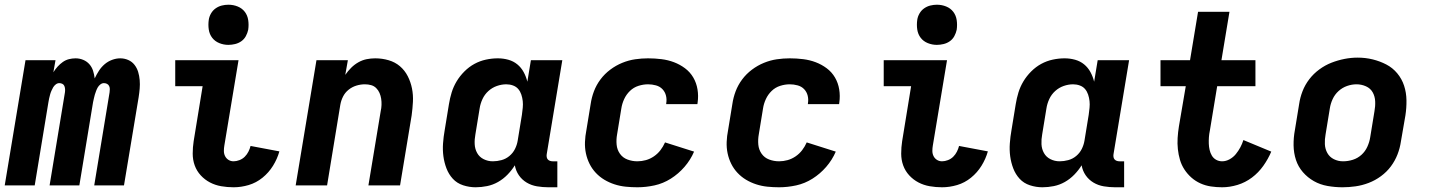

<svg xmlns="http://www.w3.org/2000/svg" viewBox="-29 -785 6049 813"><path d="M-9 0 79 -530H206L197 -479Q205 -492 215 -503Q225 -514 237 -522.5Q249 -531 263 -534.5Q277 -538 291 -538Q308 -538 323.5 -531.5Q339 -525 349.5 -513Q360 -501 365 -485.5Q370 -470 372 -453Q380 -470 390 -485.5Q400 -501 414 -513Q428 -525 445.5 -531.5Q463 -538 480 -538Q498 -538 514 -531Q530 -524 540.5 -510.5Q551 -497 556 -480.5Q561 -464 562.5 -446Q564 -428 562.5 -410Q561 -392 558 -373L496 0H370L435 -394Q436 -401 436 -408Q436 -415 433 -421Q430 -427 424 -430Q418 -433 411 -433Q403 -433 396 -427.5Q389 -422 385 -415Q381 -408 378 -400Q375 -392 372.5 -384Q370 -376 368.5 -368Q367 -360 365 -352L307 0H181L246 -394Q247 -401 246.5 -408Q246 -415 243.5 -421Q241 -427 235 -430Q229 -433 222 -433Q214 -433 207 -427.5Q200 -422 196 -415Q192 -408 188.5 -400Q185 -392 183 -384Q181 -376 179 -368Q177 -360 176 -352L118 0Z M960 8Q933 8 907.5 3.5Q882 -1 860 -12.5Q838 -24 821 -42.5Q804 -61 795.5 -84.5Q787 -108 787 -134.5Q787 -161 791 -187L829 -420H713V-530H981L921 -169Q919 -158 919 -146Q919 -134 924 -124Q929 -114 938.5 -108Q948 -102 960 -102Q972 -102 985 -107Q998 -112 1007.5 -121.5Q1017 -131 1023 -143Q1029 -155 1032 -167L1154 -144Q1145 -112 1127 -83Q1109 -54 1082.5 -32.5Q1056 -11 1024 -1.5Q992 8 960 8ZM938 -595Q918 -595 899.5 -602.5Q881 -610 869.5 -625Q858 -640 855 -660Q852 -680 855 -701Q857 -715 864.5 -728Q872 -741 884 -749.5Q896 -758 910 -761.5Q924 -765 938 -765Q959 -765 977.5 -757.5Q996 -750 1007.5 -735Q1019 -720 1022 -700Q1025 -680 1022 -659Q1019 -645 1012 -632Q1005 -619 993 -610.5Q981 -602 966.5 -598.5Q952 -595 938 -595Z M1223 0 1311 -530H1444L1433 -468Q1444 -484 1458 -498Q1472 -512 1489 -521.5Q1506 -531 1524 -534.5Q1542 -538 1560 -538Q1589 -538 1616.5 -530Q1644 -522 1664.5 -504.5Q1685 -487 1697.5 -462.5Q1710 -438 1715.5 -410.5Q1721 -383 1719.5 -354Q1718 -325 1714 -296L1665 0H1531L1583 -314Q1586 -327 1586.5 -340.5Q1587 -354 1585 -367Q1583 -380 1578 -391.5Q1573 -403 1564 -412Q1555 -421 1542.5 -424.5Q1530 -428 1516 -428Q1498 -428 1480 -422.5Q1462 -417 1447 -405Q1432 -393 1423.5 -376Q1415 -359 1412 -341L1356 0Z M1985 8Q1958 8 1932 -0.5Q1906 -9 1888.5 -28Q1871 -47 1861.5 -72Q1852 -97 1848.5 -123.5Q1845 -150 1847 -178Q1849 -206 1854 -234L1872 -344Q1876 -369 1883.5 -393.5Q1891 -418 1904.5 -440.5Q1918 -463 1937.5 -482.5Q1957 -502 1980 -514.5Q2003 -527 2028.5 -532.5Q2054 -538 2079 -538Q2102 -538 2123.5 -532Q2145 -526 2161.5 -512.5Q2178 -499 2188.5 -479.5Q2199 -460 2204 -439L2219 -530H2352L2286 -132Q2285 -126 2286 -120Q2287 -114 2290.5 -110Q2294 -106 2299.5 -104Q2305 -102 2311 -102H2331V8H2293Q2269 8 2245 4Q2221 0 2201 -12Q2181 -24 2168 -43Q2155 -62 2151 -85Q2138 -64 2120 -45.5Q2102 -27 2080 -14.5Q2058 -2 2033.5 3Q2009 8 1985 8ZM2058 -102Q2076 -102 2094.5 -107Q2113 -112 2128 -124.5Q2143 -137 2151.5 -154Q2160 -171 2163 -189L2181 -299Q2183 -314 2184.5 -328.5Q2186 -343 2184.5 -357Q2183 -371 2178.5 -384.5Q2174 -398 2165.5 -408Q2157 -418 2143.5 -423Q2130 -428 2115 -428Q2095 -428 2075 -421Q2055 -414 2039 -399.5Q2023 -385 2014 -365.5Q2005 -346 2002 -326L1984 -216Q1980 -195 1981 -174.5Q1982 -154 1991.5 -137Q2001 -120 2019 -111Q2037 -102 2058 -102Z M2670 8Q2645 8 2620.5 5.5Q2596 3 2573 -4.5Q2550 -12 2530 -24Q2510 -36 2494 -53Q2478 -70 2467.5 -91Q2457 -112 2452 -135.5Q2447 -159 2448 -184Q2449 -209 2454 -234L2472 -344Q2476 -372 2486 -398.5Q2496 -425 2513.5 -448.5Q2531 -472 2555 -490Q2579 -508 2606 -519Q2633 -530 2660.5 -534Q2688 -538 2715 -538Q2744 -538 2772 -534.5Q2800 -531 2825 -521.5Q2850 -512 2871.5 -496Q2893 -480 2906.5 -457Q2920 -434 2924.5 -406.5Q2929 -379 2925 -351Q2925 -349 2924.5 -347.5Q2924 -346 2924 -344H2792Q2792 -345 2792 -345.5Q2792 -346 2792 -347Q2795 -364 2791 -380Q2787 -396 2776 -407.5Q2765 -419 2748.5 -423.5Q2732 -428 2715 -428Q2695 -428 2674.5 -421.5Q2654 -415 2638.5 -400Q2623 -385 2614 -365.5Q2605 -346 2602 -326L2584 -216Q2580 -194 2582 -172.5Q2584 -151 2596 -134Q2608 -117 2628 -109.5Q2648 -102 2670 -102Q2688 -102 2706 -107Q2724 -112 2740 -123Q2756 -134 2767.5 -149Q2779 -164 2787 -182L2910 -143Q2895 -108 2869.5 -78.5Q2844 -49 2811.5 -28.5Q2779 -8 2742.5 0Q2706 8 2670 8Z M3270 8Q3245 8 3220.5 5.5Q3196 3 3173 -4.5Q3150 -12 3130 -24Q3110 -36 3094 -53Q3078 -70 3067.5 -91Q3057 -112 3052 -135.5Q3047 -159 3048 -184Q3049 -209 3054 -234L3072 -344Q3076 -372 3086 -398.5Q3096 -425 3113.5 -448.5Q3131 -472 3155 -490Q3179 -508 3206 -519Q3233 -530 3260.5 -534Q3288 -538 3315 -538Q3344 -538 3372 -534.5Q3400 -531 3425 -521.5Q3450 -512 3471.5 -496Q3493 -480 3506.5 -457Q3520 -434 3524.5 -406.5Q3529 -379 3525 -351Q3525 -349 3524.5 -347.5Q3524 -346 3524 -344H3392Q3392 -345 3392 -345.5Q3392 -346 3392 -347Q3395 -364 3391 -380Q3387 -396 3376 -407.5Q3365 -419 3348.5 -423.5Q3332 -428 3315 -428Q3295 -428 3274.5 -421.5Q3254 -415 3238.5 -400Q3223 -385 3214 -365.5Q3205 -346 3202 -326L3184 -216Q3180 -194 3182 -172.5Q3184 -151 3196 -134Q3208 -117 3228 -109.5Q3248 -102 3270 -102Q3288 -102 3306 -107Q3324 -112 3340 -123Q3356 -134 3367.5 -149Q3379 -164 3387 -182L3510 -143Q3495 -108 3469.5 -78.5Q3444 -49 3411.5 -28.5Q3379 -8 3342.5 0Q3306 8 3270 8Z M3960 8Q3933 8 3907.5 3.5Q3882 -1 3860 -12.5Q3838 -24 3821 -42.5Q3804 -61 3795.5 -84.5Q3787 -108 3787 -134.5Q3787 -161 3791 -187L3829 -420H3713V-530H3981L3921 -169Q3919 -158 3919 -146Q3919 -134 3924 -124Q3929 -114 3938.5 -108Q3948 -102 3960 -102Q3972 -102 3985 -107Q3998 -112 4007.5 -121.5Q4017 -131 4023 -143Q4029 -155 4032 -167L4154 -144Q4145 -112 4127 -83Q4109 -54 4082.5 -32.5Q4056 -11 4024 -1.5Q3992 8 3960 8ZM3938 -595Q3918 -595 3899.5 -602.5Q3881 -610 3869.5 -625Q3858 -640 3855 -660Q3852 -680 3855 -701Q3857 -715 3864.5 -728Q3872 -741 3884 -749.5Q3896 -758 3910 -761.5Q3924 -765 3938 -765Q3959 -765 3977.5 -757.5Q3996 -750 4007.5 -735Q4019 -720 4022 -700Q4025 -680 4022 -659Q4019 -645 4012 -632Q4005 -619 3993 -610.5Q3981 -602 3966.5 -598.5Q3952 -595 3938 -595Z M4385 8Q4358 8 4332 -0.5Q4306 -9 4288.5 -28Q4271 -47 4261.5 -72Q4252 -97 4248.5 -123.5Q4245 -150 4247 -178Q4249 -206 4254 -234L4272 -344Q4276 -369 4283.5 -393.5Q4291 -418 4304.5 -440.5Q4318 -463 4337.5 -482.5Q4357 -502 4380 -514.5Q4403 -527 4428.5 -532.5Q4454 -538 4479 -538Q4502 -538 4523.5 -532Q4545 -526 4561.5 -512.5Q4578 -499 4588.5 -479.5Q4599 -460 4604 -439L4619 -530H4752L4686 -132Q4685 -126 4686 -120Q4687 -114 4690.5 -110Q4694 -106 4699.5 -104Q4705 -102 4711 -102H4731V8H4693Q4669 8 4645 4Q4621 0 4601 -12Q4581 -24 4568 -43Q4555 -62 4551 -85Q4538 -64 4520 -45.5Q4502 -27 4480 -14.5Q4458 -2 4433.5 3Q4409 8 4385 8ZM4458 -102Q4476 -102 4494.5 -107Q4513 -112 4528 -124.5Q4543 -137 4551.5 -154Q4560 -171 4563 -189L4581 -299Q4583 -314 4584.5 -328.5Q4586 -343 4584.5 -357Q4583 -371 4578.5 -384.5Q4574 -398 4565.5 -408Q4557 -418 4543.5 -423Q4530 -428 4515 -428Q4495 -428 4475 -421Q4455 -414 4439 -399.5Q4423 -385 4414 -365.5Q4405 -346 4402 -326L4384 -216Q4380 -195 4381 -174.5Q4382 -154 4391.5 -137Q4401 -120 4419 -111Q4437 -102 4458 -102Z M5146 8Q5122 8 5098.5 4.5Q5075 1 5054 -8.5Q5033 -18 5016 -33Q4999 -48 4986.5 -67Q4974 -86 4967.5 -108Q4961 -130 4958.5 -153.5Q4956 -177 4957.5 -201Q4959 -225 4963 -250L4992 -420H4885V-530H5010L5044 -735H5177L5143 -530H5287V-420H5125L5094 -232Q5091 -218 5090 -204Q5089 -190 5089.5 -176.5Q5090 -163 5093 -150Q5096 -137 5102.5 -126Q5109 -115 5120.5 -108.5Q5132 -102 5146 -102Q5162 -102 5177.5 -110.5Q5193 -119 5204 -132.5Q5215 -146 5223 -161Q5231 -176 5236 -192L5354 -143Q5341 -112 5320.5 -83Q5300 -54 5272 -33Q5244 -12 5211 -2Q5178 8 5146 8Z M5656 8Q5624 8 5592.5 2.5Q5561 -3 5534.5 -18Q5508 -33 5488 -56Q5468 -79 5458.5 -108Q5449 -137 5448.5 -169.5Q5448 -202 5454 -234L5472 -344Q5476 -372 5486.5 -399Q5497 -426 5515 -449.5Q5533 -473 5557.5 -491Q5582 -509 5609 -519.5Q5636 -530 5664 -535.5Q5692 -541 5720 -541Q5753 -541 5783.5 -533.5Q5814 -526 5841 -512Q5868 -498 5887.5 -474.5Q5907 -451 5916.5 -422Q5926 -393 5926.5 -360.5Q5927 -328 5922 -296L5903 -186Q5899 -158 5888.5 -131Q5878 -104 5860.5 -80.5Q5843 -57 5818.5 -39Q5794 -21 5766.5 -10.5Q5739 0 5711 4Q5683 8 5656 8ZM5658 -102Q5679 -102 5699.5 -108.5Q5720 -115 5736 -129.5Q5752 -144 5761 -164Q5770 -184 5773 -204L5791 -314Q5795 -335 5794 -356Q5793 -377 5783.5 -394Q5774 -411 5755 -419.5Q5736 -428 5715 -428Q5695 -428 5675 -421Q5655 -414 5639 -399.5Q5623 -385 5614 -365.5Q5605 -346 5602 -326L5584 -216Q5580 -195 5581 -174.5Q5582 -154 5591.5 -137Q5601 -120 5619 -111Q5637 -102 5658 -102Z"/></svg>

Font: Iosevka Curly XBdEx
Style: Italic
Weight: 800
Width: 7
Italic angle: -9°
Monospace: yes
Designer: Belleve Invis
Foundry: Belleve Invis
Version: Version 11.1.0; ttfautohint (v1.8.3)